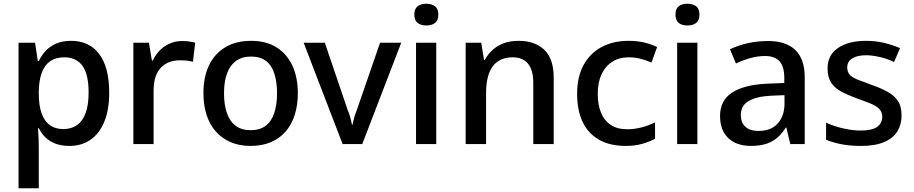

<svg xmlns="http://www.w3.org/2000/svg" viewBox="-20 -769 4877 1025"><path d="M359 -551Q457 -551 510 -480Q563 -409 563 -274Q563 -182 536.5 -118.5Q510 -55 462.5 -22.5Q415 10 351 10Q305 10 272.5 -3.5Q240 -17 219.5 -38.5Q199 -60 187 -85H183Q185 -59 186 -31.5Q187 -4 187 26V236H79V-541H167L182 -443H187Q200 -471 222 -495.5Q244 -520 278 -535.5Q312 -551 359 -551ZM323 -463Q277 -463 247 -441.5Q217 -420 202.5 -379.5Q188 -339 187 -280V-271Q187 -206 202 -164Q217 -122 246 -101Q275 -80 318 -80Q361 -80 391 -101Q421 -122 437 -165Q453 -208 453 -275Q453 -373 420 -418Q387 -463 323 -463Z M952 -550Q972 -550 990.5 -547.5Q1009 -545 1022 -541L1010 -439Q996 -443 980.5 -445Q965 -447 940 -447Q910 -447 885 -438Q860 -429 840.5 -409.5Q821 -390 810.5 -359Q800 -328 800 -285V0H692V-541H775L791 -446H796Q809 -475 831.5 -498.5Q854 -522 885 -536Q916 -550 952 -550Z M1570 -271Q1570 -208 1553.5 -156Q1537 -104 1505 -67Q1473 -30 1426 -10Q1379 10 1317 10Q1258 10 1211.5 -10Q1165 -30 1132.5 -66.5Q1100 -103 1083 -155Q1066 -207 1066 -271Q1066 -359 1096.5 -421.5Q1127 -484 1184 -517.5Q1241 -551 1321 -551Q1401 -551 1456.5 -516Q1512 -481 1541 -418.5Q1570 -356 1570 -271ZM1176 -271Q1176 -211 1191 -166.5Q1206 -122 1237.5 -98Q1269 -74 1318 -74Q1368 -74 1399 -98Q1430 -122 1444.5 -167Q1459 -212 1459 -271Q1459 -329 1445.5 -373.5Q1432 -418 1401.5 -442.5Q1371 -467 1320 -467Q1249 -467 1212.5 -416Q1176 -365 1176 -271Z M1809 0 1601 -541H1714L1836 -182Q1844 -164 1849.5 -144Q1855 -124 1859 -103H1862Q1866 -124 1871.5 -143Q1877 -162 1885 -182L2009 -541H2122L1914 0Z M2309 -541V0H2201V-541ZM2255 -749Q2285 -749 2302.5 -735.5Q2320 -722 2320 -691Q2320 -660 2302.5 -646.5Q2285 -633 2255 -633Q2227 -633 2209.5 -646.5Q2192 -660 2192 -691Q2192 -722 2209.5 -735.5Q2227 -749 2255 -749Z M2749 -551Q2835 -551 2885.5 -503.5Q2936 -456 2936 -353V0H2827V-324Q2827 -395 2799 -429Q2771 -463 2717 -463Q2647 -463 2611 -415.5Q2575 -368 2575 -272V0H2466V-541H2549L2564 -449H2568Q2583 -477 2607 -500Q2631 -523 2666 -537Q2701 -551 2749 -551Z M3320 10Q3236 10 3178 -23Q3120 -56 3090.5 -118Q3061 -180 3061 -268Q3061 -359 3095.5 -422Q3130 -485 3192 -518Q3254 -551 3336 -551Q3380 -551 3417.5 -542.5Q3455 -534 3488 -518L3458 -435Q3426 -449 3396.5 -456Q3367 -463 3336 -463Q3286 -463 3249 -439.5Q3212 -416 3191.5 -372.5Q3171 -329 3171 -268Q3171 -210 3188.5 -167.5Q3206 -125 3241 -102Q3276 -79 3328 -79Q3367 -79 3405.5 -89Q3444 -99 3477 -116V-28Q3447 -12 3408 -1Q3369 10 3320 10Z M3703 -541V0H3595V-541ZM3649 -749Q3679 -749 3696.5 -735.5Q3714 -722 3714 -691Q3714 -660 3696.5 -646.5Q3679 -633 3649 -633Q3621 -633 3603.5 -646.5Q3586 -660 3586 -691Q3586 -722 3603.5 -735.5Q3621 -749 3649 -749Z M4082 -550Q4176 -550 4226 -502Q4276 -454 4276 -357V0H4199L4178 -88H4175Q4157 -59 4132.5 -36.5Q4108 -14 4073 -2Q4038 10 3988 10Q3938 10 3901 -8.5Q3864 -27 3844 -62.5Q3824 -98 3824 -149Q3824 -233 3888 -274.5Q3952 -316 4070 -322L4167 -326V-352Q4167 -415 4141 -442.5Q4115 -470 4065 -470Q4028 -470 3989.5 -460Q3951 -450 3909 -430L3877 -506Q3921 -527 3972 -538.5Q4023 -550 4082 -550ZM4095 -258Q4018 -254 3976.5 -229.5Q3935 -205 3935 -155Q3935 -114 3959.5 -92Q3984 -70 4029 -70Q4096 -70 4131.5 -109.5Q4167 -149 4168 -212V-261Z M4793 -152Q4793 -104 4770.5 -67.5Q4748 -31 4700 -10.5Q4652 10 4577 10Q4520 10 4474.5 1.5Q4429 -7 4390 -23V-114Q4437 -93 4486 -82.5Q4535 -72 4573 -72Q4635 -72 4662.5 -91.5Q4690 -111 4690 -146Q4690 -171 4674 -187.5Q4658 -204 4627 -216.5Q4596 -229 4551 -245Q4505 -262 4470.5 -280.5Q4436 -299 4417 -328Q4398 -357 4398 -404Q4398 -475 4454 -513Q4510 -551 4603 -551Q4654 -551 4698.5 -540.5Q4743 -530 4785 -512L4753 -438Q4719 -455 4677.5 -464.5Q4636 -474 4604 -474Q4557 -474 4530 -457.5Q4503 -441 4503 -409Q4503 -384 4517.5 -369Q4532 -354 4561 -343Q4590 -332 4633 -316Q4679 -300 4715.5 -280.5Q4752 -261 4772.5 -231.5Q4793 -202 4793 -152Z"/></svg>

Font: Noto Sans Hebrew Thin Medium
Style: Regular
Weight: 500
Version: Version 3.001